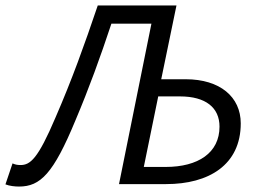

<svg xmlns="http://www.w3.org/2000/svg" viewBox="-66 -676 954 705"><path d="M4 9C82 9 130 -38 211 -234C261 -352 303 -468 343 -589H490L371 0H544C700 0 818 -70 818 -223C818 -320 742 -385 616 -385H526L582 -656H293C244 -511 198 -383 138 -245C73 -92 45 -70 9 -70C-3 -70 -11 -72 -20 -76L-46 1C-31 7 -11 9 4 9ZM462 -63 515 -322H595C689 -322 740 -281 740 -211C740 -115 662 -63 542 -63Z"/></svg>

Font: Source Sans Pro
Style: Italic
Weight: 400
Italic angle: -11°
Designer: Paul D. Hunt
Foundry: Adobe Systems Incorporated
Version: Version 3.006;hotconv 1.0.111;makeotfexe 2.5.65597